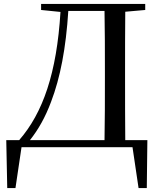

<svg xmlns="http://www.w3.org/2000/svg" viewBox="-20 -752 810 981"><path d="M513 0H657L688 209H730L733 -36H620C619 -137 619 -240 619 -355V-387C619 -492 619 -593 620 -692L722 -701V-732H190V-701L289 -691C270 -378 199 -175 78 -36H12L17 209H59L90 0ZM514 -36H133C176 -90 212 -154 241 -232C288 -355 317 -506 329 -696H514C516 -596 516 -493 516 -387V-355C516 -239 516 -136 514 -36Z"/></svg>

Font: Noto Serif KR Medium
Style: Regular
Weight: 500
Designer: Ryoko NISHIZUKA 西塚涼子 (kana & ideographs); Frank Grießhammer (Latin, Greek & Cyrillic); Wenlong ZHANG 张文龙 (bopomofo); San
Foundry: Adobe
Version: Version 2.001;hotconv 1.1.0;makeotfexe 2.6.0